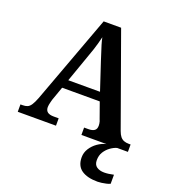

<svg xmlns="http://www.w3.org/2000/svg" viewBox="-167 -837 1068 1199"><g transform="rotate(20 367.5 -237.0)"><path d="M3 0V-49H17Q36 -49 49 -54.5Q62 -60 73 -76.5Q84 -93 96 -124L314 -714H430L648 -107Q656 -85 666 -72.5Q676 -60 690 -54.5Q704 -49 723 -49H735V0H426V-49H455Q480 -49 494 -58.5Q508 -68 508 -91Q508 -98 507 -105Q506 -112 504 -119Q502 -126 499 -132L462 -236H212L179 -143Q177 -135 174.5 -125.5Q172 -116 170.5 -107.5Q169 -99 169 -92Q169 -70 182.5 -59.5Q196 -49 224 -49H257V0ZM232 -293H443L383 -474Q375 -500 367 -524Q359 -548 352 -571Q345 -594 340 -618Q335 -595 328.5 -573Q322 -551 315 -528.5Q308 -506 298 -480ZM620 240Q551 240 513 213.5Q475 187 475 130Q475 99 492 72Q509 45 536 26Q563 7 593 0H663Q642 6 620.5 21.5Q599 37 584.5 60Q570 83 570 115Q570 145 589.5 158.5Q609 172 639 172Q653 172 668.5 170Q684 168 702 164V224Q692 229 676.5 232.5Q661 236 646 238Q631 240 620 240Z"/></g></svg>

Font: Noto Serif Hebrew SemiBold
Style: Regular
Weight: 600
Version: Version 2.003